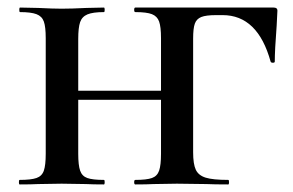

<svg xmlns="http://www.w3.org/2000/svg" viewBox="-20 -488 776 508"><path d="M338 -12Q368 -12 382 -17Q396 -22 401 -36.5Q406 -51 406 -81V-387Q406 -417 401 -431Q396 -445 382 -450.5Q368 -456 338 -456Q335 -456 335 -462Q335 -468 338 -468H704Q714 -468 714 -460L712 -420Q707 -355 707 -325Q707 -322 702 -322Q697 -322 696 -325Q662 -448 569 -448H552Q525 -448 512.5 -443Q500 -438 495.5 -425.5Q491 -413 491 -386V-85Q491 -54 498 -39Q505 -24 524 -18Q543 -12 584 -12Q586 -12 586 -6Q586 0 584 0Q547 0 526 -1L448 -2L386 -1Q369 0 338 0Q335 0 335 -6Q335 -12 338 -12ZM32 -12Q62 -12 76.5 -17Q91 -22 96 -36.5Q101 -51 101 -81V-387Q101 -417 96 -431Q91 -445 76.5 -450.5Q62 -456 33 -456Q31 -456 31 -462Q31 -468 33 -468L81 -467Q121 -465 143 -465Q169 -465 209 -467L255 -468Q257 -468 257 -462Q257 -456 255 -456Q226 -456 211.5 -450Q197 -444 192 -429.5Q187 -415 187 -385V-81Q187 -51 192 -36.5Q197 -22 211 -17Q225 -12 255 -12Q257 -12 257 -6Q257 0 255 0Q225 0 208 -1L143 -2L81 -1Q63 0 32 0Q30 0 30 -6Q30 -12 32 -12ZM141 -248H471V-224H141Z"/></svg>

Font: Cormorant Unicase SemiBold
Style: Regular
Weight: 600
Designer: Christian Thalmann (Catharsis Fonts)
Foundry: Catharsis Fonts
Version: Version 4.000